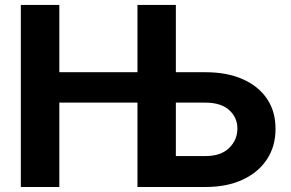

<svg xmlns="http://www.w3.org/2000/svg" viewBox="-20 -747 1161 767"><path d="M63.2 0V-727.3H217V-458.5H529.1V-727.3H682.5V-458.5H800.8Q887.1 -458.5 949.9 -430.6Q1012.8 -402.7 1046.9 -351.9Q1081 -301.1 1080.6 -232.2Q1081 -163.7 1046.9 -111.3Q1012.8 -58.9 949.9 -29.5Q887.1 0 800.8 0H529.1V-337H217V0ZM682.5 -337V-123.6H800.8Q862.9 -123.6 895.8 -156.2Q928.6 -188.9 928.3 -233.7Q928.6 -277 895.8 -307Q862.9 -337 800.8 -337Z"/></svg>

Font: Inter Zeller
Style: Bold
Weight: 700
Designer: Rasmus Andersson; Joe Bland
Foundry: zeller
Version: Version 3.015;git-dec3a8cb1